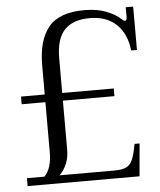

<svg xmlns="http://www.w3.org/2000/svg" viewBox="-51 -753 667 798"><g transform="rotate(-5 282.0 -354.0)"><path d="M32 -33H105Q136 -65 136 -131V-341H37V-373H136V-495Q136 -599 180.5 -653.5Q225 -708 330 -708Q383 -708 421.5 -693Q460 -678 483 -656Q490 -649 495 -649Q503 -649 503 -664V-705H534V-524H510Q502 -595 460.5 -634Q419 -673 350 -673Q280 -673 244.5 -636Q209 -599 209 -517V-373H424V-341H209V-137Q209 -74 168 -33H397Q430 -33 447 -41.5Q464 -50 473 -71Q482 -92 490 -136H511L499 0H32Z"/></g></svg>

Font: Taviraj Light
Style: Regular
Weight: 300
Designer: Katatrad Team
Foundry: CadsonDemak
Version: Version 1.001